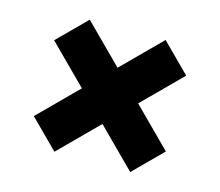

<svg xmlns="http://www.w3.org/2000/svg" viewBox="-74 -676 749 653"><g transform="rotate(15 300.0 -349.5)"><path d="M67.5 -216.5 166.5 -117.5 300 -251 433.5 -117.5 532.5 -216.5 399 -350 532.5 -483.5 433.5 -582.5 300 -449 166.5 -582.5 67.5 -483.5 201 -350Z"/></g></svg>

Font: MCL Standard Bold
Style: Regular
Weight: 700
Designer: Květoslav Bartoš
Foundry: Florian Karsten
Version: Version 1.001;Glyphs 3.2.3 (3260)